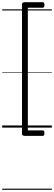

<svg xmlns="http://www.w3.org/2000/svg" viewBox="-20 -1160 491 1745"><path d="M384 -1115Q384 -1101 380 -1095.5Q376 -1090 367 -1090H233V25H367Q376 25 380 30.5Q384 36 384 50Q384 64 380 69.5Q376 75 367 75H207Q180 75 180 56V-1121Q180 -1140 207 -1140H367Q376 -1140 380 -1134.5Q384 -1129 384 -1115ZM0 555H451V565H0ZM0 -20H451V0H0ZM0 -505H451V-500H0ZM0 -1075H451V-1065H0Z"/></svg>

Font: Playwrite AR Guides
Style: Regular
Weight: 400
Designer: Veronika Burian, José Scaglione
Foundry: TypeTogether
Version: Version 1.003